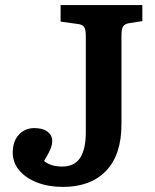

<svg xmlns="http://www.w3.org/2000/svg" viewBox="-20 -720 608 754"><path d="M227 14Q171 14 126.5 -3Q82 -20 56 -50.5Q30 -81 30 -121Q30 -165 54 -191Q78 -217 115 -217Q148 -217 166.5 -203Q185 -189 185 -167Q185 -151 178 -134Q171 -117 153 -88Q179 -66 224 -66Q273 -66 295 -100.5Q317 -135 317 -201V-578Q317 -604 310.5 -614Q304 -624 284 -626L218 -635V-700H539V-637L487 -629Q470 -626 463.5 -616.5Q457 -607 457 -579V-232Q457 -112 396.5 -49Q336 14 227 14Z"/></svg>

Font: Literata SemiBold
Style: Regular
Weight: 600
Designer: Latin by Veronika Burian and Jose Scaglione. Greek by Irene Vlachou. Cyrillic by Vera Evstafieva.
Foundry: TypeTogether
Version: Version 3.103; ttfautohint (v1.8.4.7-5d5b);gftools[0.9.29]